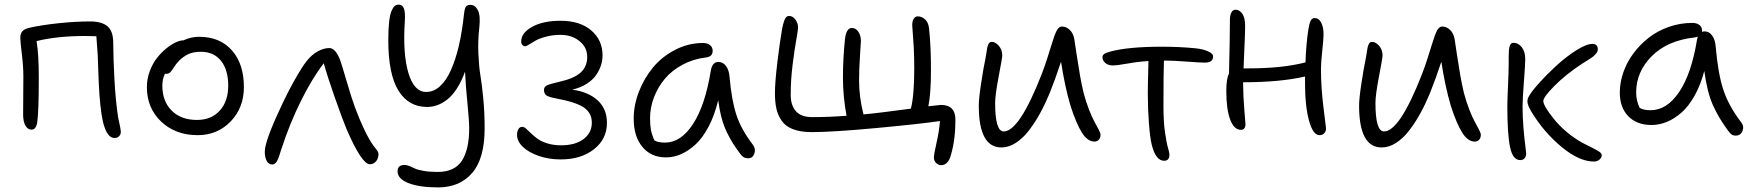

<svg xmlns="http://www.w3.org/2000/svg" viewBox="-20 -626 7580 831"><path d="M476.1 -28.8Q435.5 -28.8 419.9 -128.9Q414.1 -165.5 410.6 -213.4Q407.2 -261.2 405.3 -322.3Q403.3 -383.3 402.8 -390.1Q400.4 -429.2 397 -469.2L347.2 -470.2Q228 -470.2 138.2 -448.2Q147.9 -393.1 147.9 -289.1Q147.9 -143.1 141.1 -96.2Q136.2 -64.9 116.2 -64.9Q99.6 -64.9 89.8 -82.8Q80.1 -100.6 80.1 -129.9Q80.1 -150.4 80.6 -210Q81.1 -269.5 81.1 -295.9Q81.1 -338.4 74.5 -392.3Q67.9 -446.3 67.9 -462.9Q67.9 -481.4 77.6 -491.5Q87.4 -501.5 107.9 -505.9Q159.7 -517.6 232.7 -525.4Q305.7 -533.2 370.1 -533.2Q420.4 -533.2 445.3 -512.2Q470.2 -491.2 470.2 -439Q470.2 -378.9 475.1 -285.6Q480 -192.4 491.2 -118.2Q492.2 -111.8 497.6 -87.9Q502.9 -64 502.9 -55.2Q502.9 -44.4 495.6 -36.6Q488.3 -28.8 476.1 -28.8Z M835.4 -41Q739.7 -41 677.7 -99.6Q615.7 -158.2 615.7 -249Q615.7 -284.7 628.2 -317.9Q640.6 -351.1 659.2 -374.8Q677.7 -398.4 699.7 -416.3Q721.7 -434.1 741 -442.9Q760.3 -451.7 773.4 -451.2Q807.1 -466.8 841.8 -466.8Q931.6 -466.8 983.6 -408.2Q1035.6 -349.6 1035.6 -249Q1035.6 -159.7 978.3 -100.3Q920.9 -41 835.4 -41ZM682.6 -255.9Q682.6 -187.5 723.1 -147.2Q763.7 -106.9 832.5 -106.9Q894.5 -106.9 931.2 -147.2Q967.8 -187.5 967.8 -254.9Q967.8 -323.7 936.5 -362.8Q905.3 -401.9 849.6 -401.9Q817.9 -401.9 796.4 -392.3Q774.9 -382.8 754.9 -362.8Q742.7 -350.6 732.9 -335Q723.1 -319.3 716.8 -313Q710.4 -306.6 698.7 -306.2Q696.8 -307.1 693.8 -307.1Q682.6 -282.2 682.6 -255.9Z M1158.2 85.9Q1142.6 85.9 1134.3 70.3Q1126 54.7 1126 30.8Q1126 -14.2 1192.4 -155.8Q1221.2 -219.2 1254.4 -278.3Q1287.6 -337.4 1308.1 -362.8Q1329.6 -389.6 1355.5 -403.8Q1381.3 -418 1405.3 -418Q1432.1 -418 1452.1 -366.2Q1460 -344.2 1481.2 -271.5Q1502.4 -198.7 1516.1 -162.1Q1557.6 -50.8 1595.2 2.9Q1598.6 7.3 1604.2 14.6Q1609.9 22 1612.1 25.1Q1614.3 28.3 1616.2 32.5Q1618.2 36.6 1618.2 40Q1618.2 60.1 1607.4 72.5Q1596.7 85 1581.1 85Q1545.9 85 1480 -66.9Q1460.9 -113.3 1429.2 -203.6Q1397.5 -293.9 1381.3 -352.1Q1332 -288.6 1282.7 -189.7Q1233.4 -90.8 1196.3 23.9Q1195.3 26.9 1193.1 33.9Q1190.9 41 1189.9 44.2Q1189 47.4 1186.8 53.5Q1184.6 59.6 1183.1 62.5Q1181.6 65.4 1179.4 70.1Q1177.2 74.7 1175 76.9Q1172.9 79.1 1170.2 81.5Q1167.5 84 1164.6 85Q1161.6 85.9 1158.2 85.9Z M1876 185.1Q1796.4 185.1 1748.5 166.7Q1700.7 148.4 1700.7 115.2Q1700.7 87.9 1731 87.9Q1740.2 87.9 1752 92.5Q1763.7 97.2 1775.1 103Q1786.6 108.9 1812.7 113.5Q1838.9 118.2 1873.5 118.2Q1948.2 118.2 1979.5 69.1Q2010.7 20 2010.7 -70.8Q2010.7 -103 2003.2 -178.5Q1995.6 -253.9 1992.7 -315.9Q1977.1 -272.9 1956.8 -241.9Q1936.5 -210.9 1914.6 -194.3Q1892.6 -177.7 1871.6 -170.4Q1850.6 -163.1 1828.6 -163.1Q1748 -163.1 1704.3 -234.1Q1660.6 -305.2 1660.6 -452.1Q1660.6 -499 1664.1 -530.3Q1667.5 -561.5 1674.1 -577.6Q1680.7 -593.8 1688 -599.9Q1695.3 -606 1705.6 -606Q1721.2 -606 1728 -589.8Q1734.9 -573.7 1731.9 -529.8Q1723.1 -392.6 1747.6 -310.3Q1772 -228 1824.7 -228Q1857.4 -228 1884.8 -253.2Q1912.1 -278.3 1932.1 -323.5Q1952.1 -368.7 1966.1 -428.5Q1980 -488.3 1987.8 -561Q1990.7 -588.9 1996.1 -596.9Q2001.5 -605 2016.6 -605Q2035.6 -605 2047.9 -582.8Q2060.1 -560.5 2054.7 -508.8Q2047.9 -450.7 2050.5 -392.6Q2053.2 -334.5 2059.3 -299.3Q2065.4 -264.2 2071.5 -201.4Q2077.6 -138.7 2077.6 -70.8Q2077.6 60.1 2023.7 122.6Q1969.7 185.1 1876 185.1Z M2406.7 64Q2356.4 64 2312.5 49.1Q2268.6 34.2 2243.2 9.8Q2217.8 -14.6 2217.8 -42Q2217.8 -56.6 2223.6 -66.9Q2229.5 -77.1 2240.7 -77.1Q2248 -77.1 2257.3 -68.8Q2266.6 -60.5 2278.6 -48.8Q2290.5 -37.1 2306.4 -25.4Q2322.3 -13.7 2349.1 -5.4Q2376 2.9 2408.7 2.9Q2470.2 2.9 2505.9 -24.2Q2541.5 -51.3 2541.5 -95.2Q2541.5 -136.2 2508.3 -159.9Q2475.1 -183.6 2385.7 -200.2Q2354.5 -206.1 2344.5 -213.4Q2334.5 -220.7 2334.5 -236.8Q2334.5 -250.5 2347.4 -256.6Q2360.4 -262.7 2400.9 -272Q2464.4 -286.1 2492.9 -311.8Q2521.5 -337.4 2521.5 -379.9Q2521.5 -421.4 2488 -448.2Q2454.6 -475.1 2405.8 -475.1Q2372.6 -475.1 2343.3 -467.3Q2314 -459.5 2298.3 -450.4Q2282.7 -441.4 2270.3 -433.6Q2257.8 -425.8 2253.9 -425.8Q2245.6 -425.8 2240.7 -431.6Q2235.8 -437.5 2235.8 -446.8Q2235.8 -483.4 2283 -509.8Q2330.1 -536.1 2405.8 -536.1Q2490.7 -536.1 2539.3 -494.1Q2587.9 -452.1 2587.9 -386.2Q2587.9 -364.7 2581.3 -343.8Q2574.7 -322.8 2560.5 -301.8Q2546.4 -280.8 2519.8 -263.7Q2493.2 -246.6 2456.5 -237.8Q2525.4 -229 2566.2 -192.1Q2606.9 -155.3 2606.9 -94.2Q2606.9 -24.4 2551 19.8Q2495.1 64 2406.7 64Z M2862.8 55.2Q2797.9 55.2 2760.3 9.8Q2722.7 -35.6 2722.7 -112.8Q2722.7 -170.9 2745.4 -229.5Q2768.1 -288.1 2806.9 -334.7Q2845.7 -381.3 2902.6 -410.6Q2959.5 -439.9 3022.5 -439.9Q3041 -439.9 3052.7 -430.9Q3064.5 -421.9 3064.5 -405.8Q3064.5 -379.9 3033.7 -377Q2980 -370.6 2934.1 -345.9Q2888.2 -321.3 2857.9 -285.4Q2827.6 -249.5 2810.5 -204.8Q2793.5 -160.2 2793.5 -113.8Q2793.5 -85.4 2797.1 -64.9Q2800.8 -44.4 2812.5 -18.1Q2829.1 -8.8 2858.4 -8.8Q2927.2 -8.8 2979.7 -89.6Q3032.2 -170.4 3056.6 -320.8Q3063 -357.9 3089.8 -357.9Q3109.4 -357.9 3122.6 -339.8Q3135.7 -321.8 3137.7 -292Q3146.5 -191.9 3167.2 -128.7Q3188 -65.4 3238.8 1Q3252 18.1 3244.9 38.6Q3237.8 59.1 3218.8 59.1Q3206.1 59.1 3198.2 54.2Q3190.4 49.3 3182.6 38.1Q3164.1 13.2 3152.3 -5.4Q3140.6 -23.9 3126.7 -52Q3112.8 -80.1 3103.5 -114.5Q3094.2 -148.9 3088.4 -191.9Q3072.8 -127 3046.9 -77.9Q3021 -28.8 2990.2 -0.7Q2959.5 27.3 2927.5 41.3Q2895.5 55.2 2862.8 55.2Z M4053.2 88.9Q4041.5 88.9 4031.7 79.3Q4022 69.8 4022 56.2Q4022 42 4033.4 -8.1Q4044.9 -58.1 4048.3 -102.1Q3961.4 -89.4 3772.5 -71.8Q3583.5 -54.2 3493.2 -54.2Q3444.8 -54.2 3412.4 -66.7Q3379.9 -79.1 3363.3 -103.3Q3346.7 -127.4 3340.3 -155.8Q3334 -184.1 3334 -223.1Q3334 -268.6 3344.5 -356.2Q3355 -443.8 3365.2 -502Q3367.7 -513.7 3369.6 -521.5Q3371.6 -529.3 3375 -538.6Q3378.4 -547.9 3383.5 -552.5Q3388.7 -557.1 3395 -557.1Q3411.1 -557.1 3422.6 -541.3Q3434.1 -525.4 3434.1 -506.8Q3434.1 -496.1 3426.3 -453.1Q3418.5 -410.2 3410.4 -345Q3402.3 -279.8 3402.3 -214.8Q3402.3 -170.4 3424.8 -144.8Q3447.3 -119.1 3495.1 -119.1Q3569.3 -119.1 3644 -125Q3628.4 -208 3628.4 -290Q3628.4 -374 3637.2 -457Q3642.6 -504.9 3667 -504.9Q3684.6 -504.9 3695.3 -488.3Q3706.1 -471.7 3706.1 -449.2Q3706.1 -439 3702.1 -383.8Q3698.2 -328.6 3698.2 -277.8Q3698.2 -205.1 3717.3 -130.9Q3778.8 -136.2 3922.4 -155.8Q3937 -212.9 3937 -329.1Q3937 -379.9 3934.8 -421.4Q3932.6 -462.9 3930.4 -486.6Q3928.2 -510.3 3928.2 -517.1Q3928.2 -534.7 3934.8 -544.9Q3941.4 -555.2 3952.1 -555.2Q3969.7 -555.2 3983.9 -542Q3998 -528.8 4001 -503.9Q4009.3 -426.3 4009.3 -325.2Q4009.3 -219.2 3998 -166Q4049.8 -171.9 4052.2 -171.9Q4115.2 -171.9 4115.2 -107.9Q4115.2 -22.5 4096.2 43Q4084.5 88.9 4053.2 88.9Z M4314 12.2Q4216.3 12.2 4216.3 -168.9Q4216.3 -199.7 4226.6 -266.8Q4236.8 -334 4245.1 -372.1Q4246.1 -378.4 4247.6 -386.7Q4249 -395 4249.8 -399.9Q4250.5 -404.8 4251.5 -411.1Q4252.4 -417.5 4253.4 -421.4Q4254.4 -425.3 4255.9 -429.7Q4257.3 -434.1 4258.8 -436.3Q4260.3 -438.5 4262.2 -440.7Q4264.2 -442.9 4266.6 -443.8Q4269 -444.8 4272 -444.8Q4288.6 -444.8 4303.2 -427.5Q4317.9 -410.2 4317.9 -386.2Q4317.9 -375.5 4302.5 -295.4Q4287.1 -215.3 4287.1 -180.2Q4287.1 -57.1 4324.2 -57.1Q4391.6 -57.1 4488.3 -304.2Q4500.5 -335.9 4512.2 -372.1Q4523.9 -408.2 4530.5 -430.4Q4537.1 -452.6 4544.4 -472.9Q4551.8 -493.2 4559.3 -502.2Q4566.9 -511.2 4576.2 -511.2Q4594.7 -511.2 4610.1 -496.6Q4625.5 -481.9 4629.9 -456.1Q4631.3 -446.3 4639.4 -392.6Q4647.5 -338.9 4654.5 -298.8Q4661.6 -258.8 4669.9 -224.1Q4680.2 -185.1 4693.8 -150.4Q4707.5 -115.7 4718 -97.2Q4728.5 -78.6 4735.8 -64Q4743.2 -49.3 4743.2 -43Q4743.2 -29.3 4735.8 -21.2Q4728.5 -13.2 4717.3 -13.2Q4687 -13.2 4662.6 -52Q4638.2 -90.8 4613.3 -168Q4588.4 -252.9 4572.3 -358.9Q4549.8 -289.6 4522 -220.2Q4502.4 -173.3 4480.7 -134Q4459 -94.7 4432.6 -60.5Q4406.2 -26.4 4375.7 -7.1Q4345.2 12.2 4314 12.2Z M5018.6 69.8Q4981.9 69.8 4964.8 0Q4957.5 -28.8 4952.6 -93.3Q4947.8 -157.7 4947.8 -220.2Q4947.8 -256.3 4950.7 -361.8Q4907.7 -359.4 4861.3 -351.1Q4814.9 -342.8 4796.4 -342.8Q4776.4 -342.8 4763.9 -353.5Q4751.5 -364.3 4751.5 -378.9Q4751.5 -386.7 4759 -392.3Q4766.6 -397.9 4785.6 -402.8Q4862.8 -423.8 5008.8 -423.8Q5087.4 -423.8 5153.8 -417Q5187.5 -413.6 5209 -403.6Q5230.5 -393.6 5230.5 -381.8Q5230.5 -355 5194.8 -355Q5174.3 -355 5116 -359.4Q5057.6 -363.8 5023.4 -363.8H5017.6Q5015.6 -312 5015.6 -164.1Q5015.6 -99.1 5022.2 -53.5Q5028.8 -7.8 5035.2 13.9Q5041.5 35.6 5041.5 43Q5041.5 69.8 5018.6 69.8Z M5351.6 -64Q5320.8 -64 5304.2 -108.9Q5287.6 -153.8 5287.6 -231.9Q5287.6 -287.1 5299.3 -307.1Q5303.2 -463.4 5303.2 -539.1Q5303.2 -560.1 5309.6 -572Q5315.9 -584 5327.1 -584Q5345.2 -584 5357.2 -566.2Q5369.1 -548.3 5369.1 -513.2Q5369.1 -488.8 5366 -419.7Q5362.8 -350.6 5362.3 -330.1H5384.3Q5530.8 -330.1 5630.4 -356Q5632.8 -434.6 5642.6 -497.1Q5646 -521 5651.9 -534.4Q5657.7 -547.9 5669.4 -547.9Q5688 -547.9 5698.2 -528.1Q5708.5 -508.3 5708.5 -478Q5708.5 -457 5702.9 -406.5Q5697.3 -356 5697.3 -327.1Q5697.3 -248.5 5708.3 -159.9Q5719.2 -71.3 5719.2 -70.8Q5719.2 -57.1 5711.2 -49.1Q5703.1 -41 5691.4 -41Q5662.6 -41 5645.5 -104.2Q5628.4 -167.5 5628.4 -259.8V-294.9Q5521 -270 5360.4 -270V-264.2Q5360.4 -213.9 5365.5 -152.3Q5370.6 -90.8 5370.6 -87.9Q5370.6 -77.1 5365.5 -70.6Q5360.4 -64 5351.6 -64Z M5960 12.2Q5862.3 12.2 5862.3 -168.9Q5862.3 -199.7 5872.6 -266.8Q5882.8 -334 5891.1 -372.1Q5892.1 -378.4 5893.6 -386.7Q5895 -395 5895.8 -399.9Q5896.5 -404.8 5897.5 -411.1Q5898.4 -417.5 5899.4 -421.4Q5900.4 -425.3 5901.9 -429.7Q5903.3 -434.1 5904.8 -436.3Q5906.2 -438.5 5908.2 -440.7Q5910.2 -442.9 5912.6 -443.8Q5915 -444.8 5918 -444.8Q5934.6 -444.8 5949.2 -427.5Q5963.9 -410.2 5963.9 -386.2Q5963.9 -375.5 5948.5 -295.4Q5933.1 -215.3 5933.1 -180.2Q5933.1 -57.1 5970.2 -57.1Q6037.6 -57.1 6134.3 -304.2Q6146.5 -335.9 6158.2 -372.1Q6169.9 -408.2 6176.5 -430.4Q6183.1 -452.6 6190.4 -472.9Q6197.8 -493.2 6205.3 -502.2Q6212.9 -511.2 6222.2 -511.2Q6240.7 -511.2 6256.1 -496.6Q6271.5 -481.9 6275.9 -456.1Q6277.3 -446.3 6285.4 -392.6Q6293.5 -338.9 6300.5 -298.8Q6307.6 -258.8 6315.9 -224.1Q6326.2 -185.1 6339.8 -150.4Q6353.5 -115.7 6364 -97.2Q6374.5 -78.6 6381.8 -64Q6389.2 -49.3 6389.2 -43Q6389.2 -29.3 6381.8 -21.2Q6374.5 -13.2 6363.3 -13.2Q6333 -13.2 6308.6 -52Q6284.2 -90.8 6259.3 -168Q6234.4 -252.9 6218.3 -358.9Q6195.8 -289.6 6168 -220.2Q6148.4 -173.3 6126.7 -134Q6105 -94.7 6078.6 -60.5Q6052.2 -26.4 6021.7 -7.1Q5991.2 12.2 5960 12.2Z M6559.6 66.9Q6527.3 66.9 6515.6 10.3Q6503.9 -46.4 6503.9 -166Q6503.9 -189.9 6506.8 -253.2Q6509.8 -316.4 6509.8 -351.1V-382.8Q6509.8 -412.6 6514.2 -426.8Q6518.6 -440.9 6530.8 -440.9Q6550.8 -440.9 6566.2 -421.9Q6581.5 -402.8 6581.5 -370.1Q6581.5 -348.6 6575.7 -272.9Q6569.8 -197.3 6569.8 -166Q6569.8 -119.6 6573.7 -73.2Q6577.6 -26.9 6581.5 2.7Q6585.4 32.2 6585.4 37.1Q6585.4 50.8 6578.9 58.8Q6572.3 66.9 6559.6 66.9ZM6878.9 73.2Q6814.9 73.2 6738.5 9.8Q6662.1 -53.7 6608.9 -141.1Q6590.8 -170.9 6590.8 -187Q6590.8 -199.2 6597.7 -210Q6608.9 -230.5 6642.6 -267.8Q6676.3 -305.2 6717.3 -342.8Q6758.3 -380.4 6802.2 -408.2Q6846.2 -436 6872.6 -436Q6882.8 -436 6889.2 -430.2Q6895.5 -424.3 6895.5 -413.1Q6895.5 -408.2 6893.8 -403.3Q6892.1 -398.4 6887.7 -393.8Q6883.3 -389.2 6879.6 -385.3Q6876 -381.3 6868.2 -376.2Q6860.4 -371.1 6855.5 -367.9Q6850.6 -364.7 6840.6 -358.4Q6830.6 -352.1 6825.7 -349.1Q6756.3 -303.2 6708 -254.4Q6659.7 -205.6 6659.7 -189Q6659.7 -168 6704.3 -112.5Q6749 -57.1 6811.5 -18.1Q6827.6 -7.8 6855.5 5.6Q6883.3 19 6897.9 28.1Q6912.6 37.1 6912.6 44.9Q6912.6 56.6 6902.6 64.9Q6892.6 73.2 6878.9 73.2Z M7127.9 -85Q7064.5 -85 7027.6 -122.8Q6990.7 -160.6 6990.7 -225.1Q6990.7 -268.6 7005.9 -312.5Q7021 -356.4 7049.3 -394.5Q7077.6 -432.6 7115.5 -462.4Q7153.3 -492.2 7202.6 -509.5Q7252 -526.9 7304.7 -526.9Q7323.2 -526.9 7335 -518.1Q7346.7 -509.3 7346.7 -493.2V-487.8Q7350.1 -490.2 7357.9 -490.2Q7377.4 -490.2 7390.6 -471.9Q7403.8 -453.6 7405.8 -423.8Q7415.5 -311 7437.7 -240.7Q7460 -170.4 7515.6 -97.2Q7529.8 -79.1 7521.7 -59.1Q7513.7 -39.1 7492.7 -39.1Q7481.4 -39.1 7474.6 -43.9Q7467.8 -48.8 7459.5 -60.1Q7418 -116.2 7393.3 -171.9Q7368.7 -227.5 7356.4 -318.8Q7340.3 -257.8 7314.2 -211.4Q7288.1 -165 7257.1 -138.2Q7226.1 -111.3 7193.6 -98.1Q7161.1 -85 7127.9 -85ZM7061.5 -226.1Q7061.5 -189.9 7076.7 -159.2Q7093.8 -148.9 7123.5 -148.9Q7194.3 -148.9 7247.6 -227.8Q7300.8 -306.6 7324.7 -453.1Q7326.2 -461.4 7328.6 -467.8Q7325.2 -465.8 7314.5 -463.9Q7196.3 -450.7 7128.9 -382.8Q7061.5 -314.9 7061.5 -226.1Z"/></svg>

Font: Shantell Sans Irregular Bouncy
Style: Regular
Weight: 300
Designer: Stephen Nixon, Anya Danilova, Shantell Martin
Foundry: Arrow Type
Version: Version 1.006;[9816181b4]